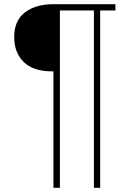

<svg xmlns="http://www.w3.org/2000/svg" viewBox="-20 -749 633 920"><path d="M236 151V-407Q140 -406 94 -451.5Q48 -497 48 -571Q48 -651 100 -690Q152 -729 237 -729H533V-699H460V151H430V-699H267V151Z"/></svg>

Font: Hubot Sans Condensed ExtraLight
Style: Regular
Weight: 200
Width: 3
Designer: Deni Anggara
Foundry: GitHub, Inc., Subsidiary of Microsoft Corporation
Version: Version 2.000